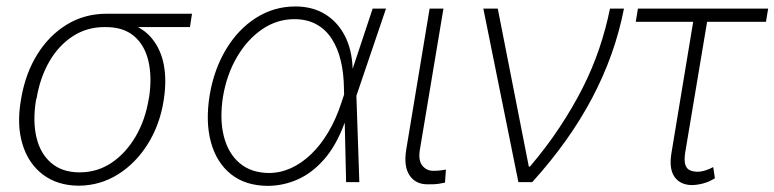

<svg xmlns="http://www.w3.org/2000/svg" viewBox="-20 -573 2436 604"><path d="M45.9 -258.8 47.4 -267.6Q61 -343.8 97.9 -402.8Q134.8 -461.9 190.4 -495.8Q246.1 -529.8 315.4 -529.8Q327.6 -527.3 337.4 -522.5Q347.2 -517.6 358.4 -511.5Q369.6 -505.4 386.7 -499.5Q432.1 -484.4 459.2 -450.4Q486.3 -416.5 495.4 -368.7Q504.4 -320.8 495.6 -262.2L494.6 -255.4Q482.4 -179.7 444.6 -119.4Q406.7 -59.1 350.8 -24.2Q294.9 10.7 227.5 11.2Q160.2 10.7 114.5 -24.2Q68.8 -59.1 50.5 -120.1Q32.2 -181.2 45.9 -258.8ZM95.2 -264.2 93.3 -258.3Q82.5 -191.9 94.7 -140.6Q106.9 -89.4 141.4 -60.1Q175.8 -30.8 230.5 -30.8Q286.1 -30.8 331.1 -61Q376 -91.3 406.5 -143.3Q437 -195.3 447.8 -261.2L449.2 -268.1Q458.5 -331.5 446.8 -381.3Q435.1 -431.2 401.4 -459.7Q367.7 -488.3 310.5 -487.8Q253.9 -488.3 209 -459Q164.1 -429.7 135 -379.2Q106 -328.6 95.2 -264.2ZM584 -529.8 577.6 -487.8H308.6L315.4 -529.8Z M821.8 11.7Q752 11.2 706.5 -25.1Q661.1 -61.5 643.6 -125.5Q626 -189.5 639.6 -273.9Q653.3 -355 691.2 -418Q729 -481 785.4 -516.8Q841.8 -552.7 909.2 -552.7Q962.4 -552.7 1002 -528.8Q1041.5 -504.9 1064.5 -460.9Q1087.4 -417 1089.4 -356L1104.5 -356.9L1101.1 -273.4L1110.4 0H1068.8L1062 -295.4Q1061.5 -342.3 1052 -382.1Q1042.5 -421.9 1023.4 -451.2Q1004.4 -480.5 975.1 -496.6Q945.8 -512.7 905.8 -512.7Q851.1 -512.7 804.4 -480.7Q757.8 -448.7 725.6 -393.8Q693.4 -338.9 681.6 -269.5Q670.4 -198.7 684.1 -144.5Q697.8 -90.3 733.9 -59.8Q770 -29.3 825.7 -28.8Q861.3 -28.8 895 -43.9Q928.7 -59.1 958.7 -87.9Q988.8 -116.7 1012.9 -157.5Q1037.1 -198.2 1054.2 -250.5L1152.3 -545.9H1194.3L1101.1 -271.5L1077.1 -187L1064 -186Q1037.6 -114.7 999.3 -71.3Q960.9 -27.8 915.5 -8.1Q870.1 11.7 821.8 11.7Z M1331.5 -545.9H1375L1300.8 -101.6Q1295.4 -68.4 1308.6 -52Q1321.8 -35.6 1343.3 -35.6Q1357.9 -35.6 1369.1 -37.4Q1380.4 -39.1 1382.8 -39.6L1379.9 1.5Q1374.5 2.9 1360.8 5.1Q1347.2 7.3 1325.7 6.8Q1288.1 7.3 1268.8 -20.8Q1249.5 -48.8 1257.8 -101.6Z M1610.8 0 1500.5 -545.9H1545.9L1643.6 -48.8H1647Q1699.7 -110.8 1740.7 -172.9Q1781.7 -234.9 1813 -296.6Q1844.2 -358.4 1865.2 -420.7Q1886.2 -482.9 1898.9 -545.9H1942.9Q1914.6 -400.9 1843 -265.1Q1771.5 -129.4 1654.3 0Z M2396.5 -545.9 2389.6 -504.4H1980L1986.8 -545.9ZM2167.5 -545.9H2211.4L2135.7 -94.2Q2131.8 -69.8 2135.5 -56.4Q2139.2 -43 2148.9 -38.1Q2158.7 -33.2 2172.9 -32.7Q2185.5 -32.7 2199 -36.9Q2212.4 -41 2223.6 -47.4L2229 -12.2Q2210.9 -1 2192.6 3.9Q2174.3 8.8 2157.2 9.3Q2119.6 8.8 2101.8 -16.8Q2084 -42.5 2092.3 -91.8Z"/></svg>

Font: Inter Tight ExtraLight
Style: Italic
Weight: 250
Italic angle: -9.39999°
Designer: Rasmus Andersson
Foundry: rsms
Version: Version 3.004